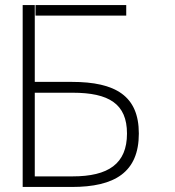

<svg xmlns="http://www.w3.org/2000/svg" viewBox="-20 -742 693 762"><path d="M268 -374C412 -374 484 -330 484 -212C484 -92 410 -42 268 -42H118V-374ZM265 0C435 0 531 -58 531 -212C531 -361 439 -417 265 -417H118V-722H70V0ZM481 -722H121V-680H481Z"/></svg>

Font: Perun ExtraLight
Style: Regular
Weight: 200
Foundry: Copyright (c) Stefan Peev, Context Ltd, 2016
Version: Version 1.089